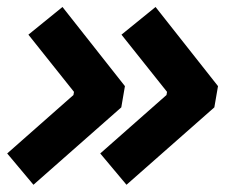

<svg xmlns="http://www.w3.org/2000/svg" viewBox="-27 -525 633 539"><path d="M66.9 -6.3 -6.8 -94.2 179.2 -258.3 180.7 -267.1 52.7 -427.7 148.4 -505.4 323.7 -283.2 313.5 -223.6ZM328.1 -6.3 254.4 -94.2 440.4 -258.3 441.9 -267.1 314 -427.7 409.7 -505.4 585 -283.2 574.7 -223.6Z"/></svg>

Font: Cascadia Mono
Style: Bold Italic
Weight: 700
Italic angle: -10°
Monospace: yes
Designer: Aaron Bell
Foundry: Saja Typeworks
Version: Version 2404.023; ttfautohint (v1.8.4)